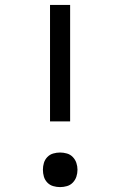

<svg xmlns="http://www.w3.org/2000/svg" viewBox="-20 -755 490 783"><path d="M184 -260V-735H266V-260ZM225 8Q211 8 197 4Q183 0 173 -10.5Q163 -21 159 -34.5Q155 -48 155 -63Q155 -77 159 -90.5Q163 -104 173 -114.5Q183 -125 197 -129Q211 -133 225 -133Q239 -133 253 -129Q267 -125 277 -114.5Q287 -104 291.5 -90.5Q296 -77 296 -63Q296 -48 291.5 -34.5Q287 -21 277 -10.5Q267 0 253 4Q239 8 225 8Z"/></svg>

Font: Iosevka Aile
Style: Regular
Weight: 400
Designer: Belleve Invis
Foundry: Belleve Invis
Version: Version 28.0.1; ttfautohint (v1.8.4)